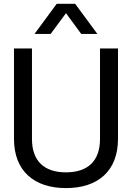

<svg xmlns="http://www.w3.org/2000/svg" viewBox="-20 -948 675 982"><path d="M317.5 14C480 14 583.5 -72.5 583.5 -238V-700H491.5V-237C491.5 -124 428.5 -66.5 317.5 -66.5C206.5 -66.5 143.5 -124 143.5 -237V-700H51.5V-238C51.5 -72.5 155.5 14 317.5 14ZM270 -928.5 156.5 -774.5H239L317.5 -880.5L395.5 -774.5H478L364.5 -928.5Z"/></svg>

Font: MCL Standard
Style: Regular
Weight: 400
Designer: Květoslav Bartoš
Foundry: Florian Karsten
Version: Version 1.001;Glyphs 3.2.3 (3260)